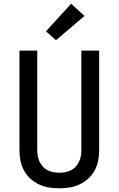

<svg xmlns="http://www.w3.org/2000/svg" viewBox="-20 -1008 640 1036"><path d="M300 8Q272 8 244 3.5Q216 -1 190.5 -13Q165 -25 144 -44Q123 -63 109.5 -88Q96 -113 90.5 -140.5Q85 -168 85 -196V-735H181V-196Q181 -180 184 -164.5Q187 -149 194 -134.5Q201 -120 212 -108Q223 -96 237.5 -89Q252 -82 268 -79Q284 -76 300 -76Q316 -76 332 -79Q348 -82 362.5 -89Q377 -96 388 -108Q399 -120 406 -134.5Q413 -149 416 -164.5Q419 -180 419 -196V-735H515V-196Q515 -168 509.5 -140.5Q504 -113 490.5 -88Q477 -63 456 -44Q435 -25 409.5 -13Q384 -1 356 3.5Q328 8 300 8ZM282 -791 228 -839 364 -988 436 -922Z"/></svg>

Font: Zed Mono Medium Extended
Style: Regular
Weight: 500
Width: 7
Monospace: yes
Designer: Belleve Invis
Foundry: Belleve Invis
Version: Version 1.0.0; ttfautohint (v1.8.4)